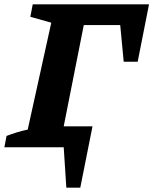

<svg xmlns="http://www.w3.org/2000/svg" viewBox="-48 -675 703 880"><path d="M635 -655 583 -392H519L503 -560H336L244 -96H376L320 185H256L244 0H-28L-18 -52Q6 -61 30 -68.5Q54 -76 79 -81L187 -571L91 -598L102 -655Z"/></svg>

Font: Piazzolla SC
Style: Bold Italic
Weight: 700
Italic angle: -11.3°
Designer: Juan Pablo del Peral
Foundry: Huerta Tipografica
Version: Version 1.330